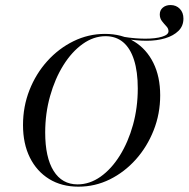

<svg xmlns="http://www.w3.org/2000/svg" viewBox="-20 -714 733 746"><path d="M550 -555.6Q529.8 -555.6 507.7 -557.7Q485.5 -559.7 460.5 -563.7L454.8 -571.8Q483.9 -566.9 506 -565.3Q528.2 -563.7 544.4 -563.7Q584.7 -563.7 609.7 -571.4Q634.7 -579 634.7 -592.7Q634.7 -603.2 626.2 -612.1Q617.7 -621 609.3 -631.9Q600.8 -642.7 600.8 -658.1Q600.8 -674.2 612.5 -684.3Q624.2 -694.4 642.7 -694.4Q664.5 -694.4 678.6 -679.8Q692.7 -665.3 692.7 -641.9Q692.7 -612.9 673.4 -594Q654 -575 621.8 -565.3Q589.5 -555.6 550 -555.6ZM284.7 11.3Q219.4 11.3 171 -18.5Q122.6 -48.4 96 -102Q69.4 -155.6 69.4 -228.2Q69.4 -300 94.4 -363.7Q119.4 -427.4 163.7 -476.6Q208.1 -525.8 265.7 -554Q323.4 -582.3 387.9 -582.3Q453.2 -582.3 501.2 -552.8Q549.2 -523.4 575.8 -469.8Q602.4 -416.1 602.4 -343.5Q602.4 -271.8 577 -207.7Q551.6 -143.5 507.7 -94.4Q463.7 -45.2 406.5 -16.9Q349.2 11.3 284.7 11.3ZM281.5 2.4Q328.2 2.4 370.6 -27.4Q412.9 -57.3 445.6 -109.7Q478.2 -162.1 496.8 -229Q515.3 -296 515.3 -370.2Q515.3 -435.5 500.8 -481Q486.3 -526.6 458.5 -550Q430.6 -573.4 390.3 -573.4Q343.5 -573.4 301.2 -543.1Q258.9 -512.9 226.2 -460.5Q193.5 -408.1 174.6 -340.7Q155.6 -273.4 155.6 -199.2Q155.6 -102.4 188.3 -50Q221 2.4 281.5 2.4Z"/></svg>

Font: Playfair 144pt
Style: Italic
Weight: 400
Italic angle: -15.6°
Designer: Claus Eggers Sørensen
Foundry: Claus Eggers Sørensen
Version: Version 2.001;gftools[0.9.30]